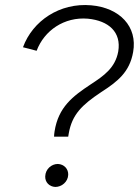

<svg xmlns="http://www.w3.org/2000/svg" viewBox="-20 -733 550 760"><path d="M194 -192H250L252 -204C265 -280 305 -318 380 -368C445 -410 493 -447 507 -527C525 -628 454 -702 341 -712C216 -723 109 -650 71 -546L125 -532C155 -612 234 -667 328 -659C410 -651 461 -606 448 -529C436 -464 391 -433 339 -399C268 -352 211 -309 196 -213C195 -206 194 -199 194 -192ZM199 7C224 7 249 -13 250 -41C251 -64 234 -83 209 -84C184 -84 160 -64 159 -35C158 -12 175 6 199 7Z"/></svg>

Font: Fixel Display 20240404 Light
Style: Italic
Weight: 300
Italic angle: -10°
Designer: AlfaBravo + MacPaw
Foundry: Kyrylo Tkachov, Marchela Mozhyna, Serhii Makarenko, Maria Weinstein, Zakhar Kryvoshyya
Version: Version 1.211;Glyphs 3.2 (3225)